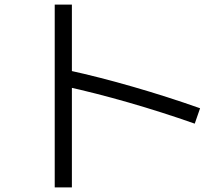

<svg xmlns="http://www.w3.org/2000/svg" viewBox="-20 -775 978 841"><path d="M542.5 -326.2C639.8 -298.2 736.7 -267.3 833 -233.4L856.4 -300.8C760.7 -334.6 663.2 -365.9 564 -394.5C464.7 -423.2 370.4 -447.3 281.2 -466.8L262.7 -397.5C351.9 -377.9 445.1 -354.2 542.5 -326.2ZM219.7 -754.9V45.9H294.9V-754.9Z"/></svg>

Font: Pretendard Variable
Style: Regular
Weight: 400
Designer: Base glyphs from Inter by Rasmus Andersson; Hangeul glyphs from Noto Sans CJK(Source Han Sans) by Jang Soo-young and Kan
Foundry: Kil Hyung-jin
Version: Version 1.309;Glyphs 3.2 (3225)